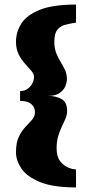

<svg xmlns="http://www.w3.org/2000/svg" viewBox="-20 -685 393 841"><path d="M313 136Q213 136 155.5 112.5Q98 89 74 53.5Q50 18 50 -18Q50 -60 62.5 -86Q75 -112 91.5 -129Q108 -146 120.5 -160.5Q133 -175 133 -193Q133 -208 126 -219Q119 -230 105 -236.5Q91 -243 68 -243V-286Q86 -286 99.5 -295Q113 -304 121 -318.5Q129 -333 129 -349Q129 -361 117 -375Q105 -389 89.5 -406Q74 -423 62 -446.5Q50 -470 50 -502Q50 -544 73 -581Q96 -618 153 -641.5Q210 -665 313 -665V-586Q288 -582 266 -576.5Q244 -571 231 -554.5Q218 -538 218 -502Q218 -473 226.5 -452Q235 -431 245.5 -414Q256 -397 264.5 -379Q273 -361 273 -338Q273 -324 266 -307Q259 -290 241 -277.5Q223 -265 191 -265Q224 -265 249 -251.5Q274 -238 274 -199Q274 -182 267 -165.5Q260 -149 251 -130.5Q242 -112 235 -89Q228 -66 228 -35Q228 1 243.5 21Q259 41 279 49Q299 57 313 57Z"/></svg>

Font: Alumni Sans Thin Black
Style: Regular
Weight: 900
Version: Version 1.018